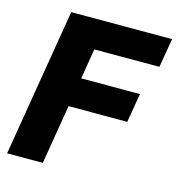

<svg xmlns="http://www.w3.org/2000/svg" viewBox="-108 -820 843 913"><g transform="rotate(15 313.5 -363.5)"><path d="M9.6 0H185.4L233.7 -292.3H522.7L546.9 -435.4H257.8L282 -584.5H602.6L626.8 -727.3H130.3Z"/></g></svg>

Font: TID UI Extra Bold
Style: Italic
Weight: 800
Italic angle: -9.39999°
Designer: The TID Project Authors
Foundry: Bakken & Bæck
Version: Version 1.001;hotconv 1.0.109;makeotfexe 2.5.65596